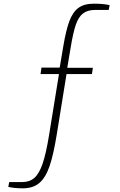

<svg xmlns="http://www.w3.org/2000/svg" viewBox="-20 -818 649 1042"><path d="M25 196 30 170H102Q141 170 167 147Q193 124 211.5 69.5Q230 15 246 -83L300 -416H200L205 -451H304L323 -564Q338 -654 356.5 -703.5Q375 -753 406 -775.5Q437 -798 489 -798Q543 -798 575 -790L570 -764H496Q455 -764 430.5 -745Q406 -726 391.5 -684Q377 -642 364 -563L345 -450H484L479 -416H341L288 -88Q270 23 248.5 85Q227 147 193 175.5Q159 204 104 204Q55 204 25 196Z"/></svg>

Font: Exo ExtraLight
Style: Regular
Weight: 275
Designer: Natanael Gama
Foundry: Natanael Gama
Version: Version 1.500; ttfautohint (v1.6)